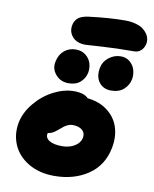

<svg xmlns="http://www.w3.org/2000/svg" viewBox="-96 -961 835 1040"><g transform="rotate(10 321.5 -441.0)"><path d="M318.8 -722.2Q269.5 -722.2 245.6 -750.2Q221.7 -778.3 229 -814.9Q233.4 -838.4 250.7 -854Q268.1 -869.6 309.1 -875Q422.4 -889.2 506.8 -889.2Q539.6 -889.2 565.2 -882.1Q590.8 -875 606 -863.8Q621.1 -852.5 630.4 -838.6Q639.6 -824.7 642.1 -811Q644.5 -797.4 642.1 -785.2Q636.7 -760.7 621.3 -746.8Q606 -732.9 584 -732.9Q485.4 -732.9 403.8 -727.5Q322.3 -722.2 318.8 -722.2ZM417 -613.8Q423.3 -647.9 452.9 -670.9Q482.4 -693.8 518.1 -693.8Q548.3 -693.8 569.1 -675.8Q589.8 -657.7 596.7 -632.6Q603.5 -607.4 599.1 -582Q592.8 -548.8 566.7 -525.4Q540.5 -502 497.1 -502Q453.6 -502 430.4 -533.4Q407.2 -564.9 417 -613.8ZM263.2 -501Q219.2 -501 192.4 -532.5Q165.5 -564 173.8 -603Q181.2 -642.6 207.8 -665.3Q234.4 -688 272 -688Q304.7 -688 326.9 -669.9Q349.1 -651.9 356.4 -626.5Q363.8 -601.1 358.9 -575.2Q352.1 -543.9 328.1 -522.5Q304.2 -501 263.2 -501ZM273.9 6.8Q191.9 6.8 132.1 -28.6Q72.3 -64 47.4 -121.6Q22.5 -179.2 35.2 -245.1Q46.9 -302.2 89.4 -353.5Q131.8 -404.8 189.2 -434.3Q246.6 -463.9 300.8 -463.9Q357.9 -463.9 379.9 -439Q447.8 -431.6 492.7 -396Q537.6 -360.4 553.2 -307.9Q568.8 -255.4 556.2 -194.8Q536.6 -97.2 459.2 -45.2Q381.8 6.8 273.9 6.8ZM199.2 -213.9Q193.8 -189 218 -174.1Q242.2 -159.2 288.1 -159.2Q328.1 -159.2 357.2 -177Q386.2 -194.8 392.1 -223.1Q397 -250 378.4 -266.1Q359.9 -282.2 325.2 -282.2Q313 -282.2 300.3 -276.6Q287.6 -271 279.3 -264.6Q271 -258.3 252 -242.2Q226.1 -218.8 200.2 -215.8Z"/></g></svg>

Font: Shantell Sans Irregular Bouncy
Style: Italic
Weight: 800
Italic angle: -11.31°
Designer: Stephen Nixon, Anya Danilova, Shantell Martin
Foundry: Arrow Type
Version: Version 1.006;[9816181b4]